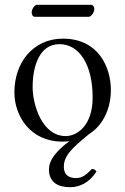

<svg xmlns="http://www.w3.org/2000/svg" viewBox="-20 -580 522 800"><path d="M349 -510C362 -510 373 -531 373 -543C373 -549 369 -560 359 -560H134C123 -560 112 -540 112 -528C112 -521 116 -510 125 -510ZM382 135C378 128 372 124 363 124C341 146 325 162 296 162C259 162 246 141 246 115C246 69.3 278.2 38.6 348.7 -19.4C360.2 -26.6 370.6 -34.9 380 -44C423 -86 442 -146 442 -204C442 -303 388 -419 242 -419C179 -419 128 -393 93 -352C58 -311 40 -255 40 -195C40 -98 105 10 240 10C250.1 10 259.9 9.4 269.2 8.2C218.8 45.5 184 84.7 184 126C184 180 222 200 272 200C313 200 353 180 382 135ZM228 -396C310 -396 366 -311 366 -174C366 -54 299 -13 254 -13C155 -13 116 -144 116 -217C116 -300 142 -396 228 -396Z"/></svg>

Font: Libertinus Serif Display
Style: Regular
Weight: 400
Designer: Philipp H. Poll
Foundry: Khaled Hosny
Version: Version 6.1